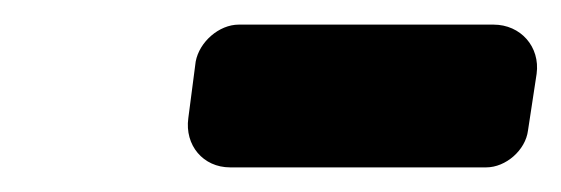

<svg xmlns="http://www.w3.org/2000/svg" viewBox="-20 -768 456 156"><path d="M409 -662 416 -708C419 -730 403 -748 381 -748H174C158 -748 142 -734 139 -718L133 -672C130 -650 145 -632 167 -632H375C391 -632 407 -646 409 -662Z"/></svg>

Font: Trueno
Style: RoundBdIt
Weight: 700
Designer: Julieta Ulanovsky, Jasper
Foundry: Julieta Ulanovsky, Cannot Into Space Fonts
Version: Version 3.001